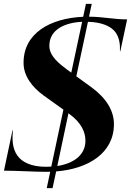

<svg xmlns="http://www.w3.org/2000/svg" viewBox="-28 -880 675 990"><path d="M213 90 236.5 -21C247 -21.5 257.5 -22.5 267.5 -24L261.5 4L231 5.5L212.5 6C148.5 6 56.5 0 -7.5 0L36.5 -208H38.5C34.5 -164 34.5 -116 61.5 -78C85.5 -44 132.5 -20 209.5 -20L236.5 -21L339.5 -505.5L365.5 -486.5L325 -296L196.5 -388C138.5 -430 93.5 -488 93.5 -555C92.5 -709 231 -786 401 -793.5L427.5 -794H431L425.5 -767.5L409.5 -768L395.5 -767.5L415 -860H445L431 -794C506 -793.5 557.5 -780 627.5 -780L592.5 -616H590.5C591.5 -648 589.5 -689 561.5 -721C537.5 -746 496.5 -765.5 425.5 -767.5L365.5 -486.5L443.5 -430C521.5 -373 559.5 -308 559.5 -240C559.5 -89 425 -9 261.5 4L243 90ZM226.5 -643C226.5 -591 277.5 -551 319.5 -520L339.5 -505.5L395.5 -767.5C309 -764 225.5 -728.5 226.5 -643ZM267.5 -24C355.5 -37.5 412.5 -83.5 412.5 -154C412.5 -195 395.5 -245 327.5 -294L325 -296Z"/></svg>

Font: Beautique Display Medium
Style: Bold
Weight: 900
Italic angle: -12°
Designer: Nhat-Quang Ngo
Version: Version 1.100;Glyphs 3.2.3 (3260)